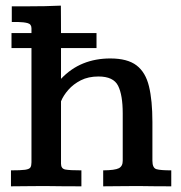

<svg xmlns="http://www.w3.org/2000/svg" viewBox="-20 -656 638 676"><path d="M20.5 -486.8V-539.6H319.8V-486.8ZM18.6 0V-56.2Q53.2 -56.2 68.4 -58.3Q83.5 -60.5 87.2 -66.7Q90.8 -72.8 90.8 -84.5V-556.2Q90.8 -570.8 77.6 -574.5Q64.5 -578.1 43 -578.6Q39.1 -578.6 33 -578.6Q26.9 -578.6 21.5 -578.6V-633.8Q36.1 -633.8 51.8 -633.8Q67.4 -633.8 84.5 -633.8Q110.8 -633.8 138.2 -634.3Q165.5 -634.8 194.3 -636.2Q194.3 -617.7 194.6 -591.8Q194.8 -565.9 194.8 -536.6Q194.8 -507.3 194.8 -478.3Q194.8 -449.2 194.8 -423.3Q194.8 -397.5 194.8 -378.4Q229.5 -415 272.9 -432.6Q316.4 -450.2 368.2 -450.2Q428.7 -450.2 460.7 -425.8Q492.7 -401.4 504.6 -351.8Q516.6 -302.2 516.6 -226.6V-89.8Q516.6 -64.5 531 -60.3Q545.4 -56.2 583 -56.2V0Q555.7 0 529.1 -0.2Q502.4 -0.5 464.8 -1Q427.7 -1 399.7 -0.5Q371.6 0 343.3 0V-56.2Q384.8 -56.6 398.4 -63.7Q412.1 -70.8 412.1 -89.8V-256.8Q412.1 -321.3 395.8 -354Q379.4 -386.7 326.7 -386.7Q291 -386.7 264.6 -373.3Q238.3 -359.9 220.7 -339.8Q203.1 -319.8 194.8 -299.3V-79.6Q194.8 -62 210.2 -59.1Q225.6 -56.2 266.6 -56.2V0Q234.9 0 205.6 -0.2Q176.3 -0.5 134.8 -1Q99.1 -1 72.8 -0.5Q46.4 0 18.6 0Z"/></svg>

Font: Kameron Medium
Style: Regular
Weight: 500
Designer: Vernon Adams
Foundry: Vernon Adams
Version: Version 1.100